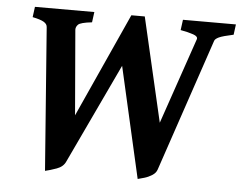

<svg xmlns="http://www.w3.org/2000/svg" viewBox="-48 -672 935 744"><g transform="rotate(5 420.0 -300.0)"><path d="M840.3 -615.2 835 -574.7Q793.5 -565.9 778.8 -559.1Q764.2 -552.2 761.7 -544.4L587.4 -28.8Q583 -15.1 568.8 -6.1Q554.7 2.9 538.8 7.6Q522.9 12.2 513.2 14.6L415 -417L231.9 -28.8Q222.7 -7.8 197.3 1.2Q171.9 10.3 152.8 14.6L110.8 -540.5Q110.4 -552.7 97.4 -560.5Q84.5 -568.4 53.2 -574.7L58.6 -615.2H289.6L284.2 -574.7Q239.3 -569.8 230.5 -560.5Q221.7 -551.3 222.2 -540.5L250 -210L433.6 -615.2H485.8L579.6 -210L694.3 -544.4Q698.2 -555.7 678.7 -562.5Q659.2 -569.3 628.9 -574.7L634.3 -615.2Z"/></g></svg>

Font: Gentium Book Plus
Style: Bold Italic
Weight: 700
Italic angle: -8°
Designer: Victor Gaultney, Annie Olsen, Iska Routamaa, Becca Hirsbrunner
Foundry: SIL International
Version: Version 6.101